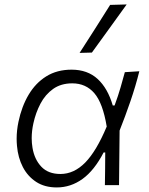

<svg xmlns="http://www.w3.org/2000/svg" viewBox="-20 -812 652 842"><path d="M229 10Q176 10 138.8 -14.2Q101.5 -38.5 80.2 -79.5Q59 -120.5 54.5 -172Q53 -187.5 53 -203.5Q53 -240 61 -278Q75 -345 105.5 -396.5Q136 -448 183 -477.2Q230 -506.5 294 -506.5Q363.5 -506.5 408 -465.8Q452.5 -425 474.5 -349.5H482.5Q498.5 -393 508.8 -428.8Q519 -464.5 527.5 -495.5L591 -499.5Q575 -435 552 -368Q529 -301 504.5 -239.5Q503 -119.5 502 0H440Q440.5 -37 441 -73Q441 -109 441.5 -143.5H434.5Q393.5 -64.5 341.8 -27.2Q290 10 229 10ZM245 -49Q304.5 -49 353.8 -99.2Q403 -149.5 448 -257Q431 -360 393.8 -403.2Q356.5 -446.5 297 -446.5Q247.5 -446.5 213 -422Q178.5 -397.5 157.5 -357.5Q136.5 -317.5 126.5 -271.5Q119 -238 119 -206Q119 -184.5 122.5 -164Q131 -113 161.2 -81Q191.5 -49 245 -49ZM329 -580Q363.5 -633.5 397 -686Q430 -738.5 463 -790.5L535.5 -792.5Q497 -739 459 -686.5L383 -581.5Z"/></svg>

Font: Heraclito Light
Style: Italic
Weight: 300
Italic angle: -12°
Designer: Kostas Bartsokas (font) & Cristiano Sobral (main changes)
Foundry: Kostas Bartsokas (font) & Cristiano Sobral (main changes)
Version: Version 1.00;July 8, 2020;FontCreator 13.0.0.2655 64-bit